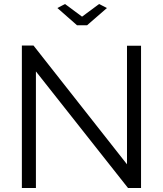

<svg xmlns="http://www.w3.org/2000/svg" viewBox="-20 -937 812 957"><path d="M159 -581V0H89V-710H147L613 -118V-709H683V0H618ZM304 -917 389 -854 474 -917 513 -897 414 -811H364L266 -897Z"/></svg>

Font: Raleway Thin
Style: Regular
Weight: 400
Version: Version 4.026